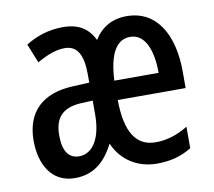

<svg xmlns="http://www.w3.org/2000/svg" viewBox="-67 -626 796 713"><g transform="rotate(-10 331.0 -270.0)"><path d="M453 -549C399 -549 358 -526 330 -481C308 -527 271 -550 213 -550C159 -550 112 -534 72 -509L101 -437C141 -460 175 -472 206 -472C253 -472 274 -435 274 -361V-330L211 -327C97 -322 33 -262 33 -153C33 -67 71 10 161 10C225 10 273 -22 309 -94C338 -26 400 10 470 10C521 10 562 -1 601 -25V-106C560 -81 520 -69 479 -69C405 -69 368 -127 367 -248H623V-309C623 -447 568 -549 453 -549ZM453 -471C508 -471 534 -408 534 -321H367C372 -424 402 -471 453 -471ZM230 -260 275 -262V-210C275 -121 242 -67 190 -67C152 -67 130 -95 130 -156C130 -224 162 -256 230 -260Z"/></g></svg>

Font: Noto Sans Arabic UI XCn Md
Style: Regular
Weight: 500
Width: 2
Designer: Monotype Design Team, Nadine Chahine and Nizar Qandah
Foundry: Monotype Imaging Inc.
Version: Version 2.010